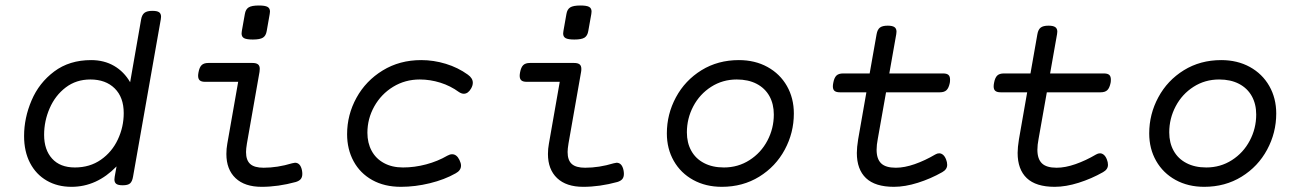

<svg xmlns="http://www.w3.org/2000/svg" viewBox="-20 -686 4837 716"><path d="M580.6 -623.5Q580.6 -621.6 579.6 -613.8L476.1 -26.9Q473.1 -9.3 465.1 -2.2Q457 4.9 438 4.9H437Q420.9 4.9 413.8 -0.2Q406.7 -5.4 406.7 -16.6Q406.7 -19 407.7 -26.9L414.6 -65.4Q340.8 10.7 246.6 10.7Q194.3 10.7 154.3 -12.5Q114.3 -35.6 92 -78.4Q69.8 -121.1 69.8 -178.7Q69.8 -246.1 97.7 -311.5Q125.5 -377 182.1 -419.4Q238.8 -461.9 319.8 -461.9Q368.2 -461.9 405.3 -440.4Q442.4 -418.9 465.3 -379.4L506.3 -613.8Q509.3 -630.9 518.8 -638.2Q528.3 -645.5 547.9 -645.5H548.8Q565.9 -645.5 573.2 -640.4Q580.6 -635.3 580.6 -623.5ZM441.4 -264.2Q441.4 -323.2 407.7 -356.4Q374 -389.6 316.9 -389.6Q264.2 -389.6 225.1 -359.9Q186 -330.1 165.3 -282.5Q144.5 -234.9 144.5 -183.1Q144.5 -127.4 174.3 -94.5Q204.1 -61.5 259.3 -61.5Q314.9 -61.5 356.2 -90.3Q397.5 -119.1 419.4 -165.8Q441.4 -212.4 441.4 -264.2Z M986.8 -643.1Q986.8 -640.6 985.8 -633.8L974.6 -570.3Q971.7 -552.7 960.7 -545.7Q949.7 -538.6 922.9 -538.6Q899.4 -538.6 890.1 -543.7Q880.9 -548.8 880.9 -561Q880.9 -563.5 881.8 -570.3L893.1 -633.8Q896 -651.4 907.2 -658.4Q918.5 -665.5 945.3 -665.5Q968.3 -665.5 977.5 -660.4Q986.8 -655.3 986.8 -643.1ZM948.7 -429.2Q948.7 -422.4 947.8 -418L900.9 -151.4Q897.5 -130.9 897.5 -119.1Q897.5 -88.4 913.1 -74.5Q928.7 -60.5 962.9 -60.5Q1014.6 -60.5 1069.3 -77.1Q1077.1 -79.1 1080.1 -79.1Q1100.1 -79.1 1106 -51.3Q1107.4 -43.9 1107.4 -37.6Q1107.4 -25.4 1101.6 -18.3Q1095.7 -11.2 1083 -7.3Q1017.1 10.7 955.6 10.7Q892.6 10.7 858.4 -21.7Q824.2 -54.2 824.2 -111.8Q824.2 -131.3 827.6 -149.9L868.2 -380.9H744.6Q731.4 -380.9 725.1 -386.2Q718.8 -391.6 718.8 -403.3Q718.8 -408.7 720.2 -416Q723.6 -435.1 731.9 -443.1Q740.2 -451.2 756.8 -451.2H921.9Q935.5 -451.2 942.1 -446Q948.7 -440.9 948.7 -429.2Z M1724.6 -407.7Q1743.2 -394.5 1743.2 -377.4Q1743.2 -367.2 1736.8 -356Q1725.6 -336.4 1709.5 -336.4Q1701.2 -336.4 1691.4 -342.8Q1660.2 -365.7 1622.1 -377.7Q1584 -389.6 1545.4 -389.6Q1490.7 -389.6 1446 -362.3Q1401.4 -335 1375.7 -289.1Q1350.1 -243.2 1350.1 -190.9Q1350.1 -152.8 1366 -123.5Q1381.8 -94.2 1411.9 -77.9Q1441.9 -61.5 1482.9 -61.5Q1525.9 -61.5 1569.1 -73Q1612.3 -84.5 1648.4 -105.5Q1657.7 -110.8 1666 -110.8Q1683.1 -110.8 1693.4 -89.4Q1699.2 -77.6 1699.2 -68.4Q1699.2 -50.3 1679.2 -39.6Q1637.7 -16.1 1583 -2.7Q1528.3 10.7 1475.1 10.7Q1413.6 10.7 1368.2 -14.6Q1322.8 -40 1298.6 -84.7Q1274.4 -129.4 1274.4 -185.5Q1274.4 -257.8 1309.3 -321.3Q1344.2 -384.8 1407.2 -423.3Q1470.2 -461.9 1550.8 -461.9Q1597.2 -461.9 1642.6 -448Q1688 -434.1 1724.6 -407.7Z M2186 -643.1Q2186 -640.6 2185.1 -633.8L2173.8 -570.3Q2170.9 -552.7 2159.9 -545.7Q2148.9 -538.6 2122.1 -538.6Q2098.6 -538.6 2089.4 -543.7Q2080.1 -548.8 2080.1 -561Q2080.1 -563.5 2081.1 -570.3L2092.3 -633.8Q2095.2 -651.4 2106.4 -658.4Q2117.7 -665.5 2144.5 -665.5Q2167.5 -665.5 2176.8 -660.4Q2186 -655.3 2186 -643.1ZM2147.9 -429.2Q2147.9 -422.4 2147 -418L2100.1 -151.4Q2096.7 -130.9 2096.7 -119.1Q2096.7 -88.4 2112.3 -74.5Q2127.9 -60.5 2162.1 -60.5Q2213.9 -60.5 2268.6 -77.1Q2276.4 -79.1 2279.3 -79.1Q2299.3 -79.1 2305.2 -51.3Q2306.6 -43.9 2306.6 -37.6Q2306.6 -25.4 2300.8 -18.3Q2294.9 -11.2 2282.2 -7.3Q2216.3 10.7 2154.8 10.7Q2091.8 10.7 2057.6 -21.7Q2023.4 -54.2 2023.4 -111.8Q2023.4 -131.3 2026.9 -149.9L2067.4 -380.9H1943.8Q1930.7 -380.9 1924.3 -386.2Q1918 -391.6 1918 -403.3Q1918 -408.7 1919.4 -416Q1922.9 -435.1 1931.2 -443.1Q1939.5 -451.2 1956.1 -451.2H2121.1Q2134.8 -451.2 2141.4 -446Q2147.9 -440.9 2147.9 -429.2Z M2940.4 -262.7Q2940.4 -190.9 2906.5 -127.9Q2872.6 -64.9 2811.3 -27.1Q2750 10.7 2671.9 10.7Q2611.8 10.7 2565.2 -14.9Q2518.6 -40.5 2492.7 -85.9Q2466.8 -131.3 2466.8 -188.5Q2466.8 -260.3 2500.7 -323.2Q2534.7 -386.2 2595.9 -424.1Q2657.2 -461.9 2735.4 -461.9Q2795.4 -461.9 2842 -436.3Q2888.7 -410.6 2914.6 -365.2Q2940.4 -319.8 2940.4 -262.7ZM2541.5 -192.4Q2541.5 -153.3 2557.9 -123.8Q2574.2 -94.2 2605.5 -77.9Q2636.7 -61.5 2679.7 -61.5Q2732.4 -61.5 2775.1 -88.9Q2817.9 -116.2 2841.8 -161.6Q2865.7 -207 2865.7 -258.8Q2865.7 -297.9 2849.4 -327.4Q2833 -356.9 2801.8 -373.3Q2770.5 -389.6 2727.5 -389.6Q2674.8 -389.6 2632.1 -362.3Q2589.4 -335 2565.4 -289.6Q2541.5 -244.1 2541.5 -192.4Z M3253.4 -168Q3249 -145.5 3249 -127.4Q3249 -93.3 3265.9 -76.9Q3282.7 -60.5 3320.8 -60.5Q3353 -60.5 3391.4 -74Q3429.7 -87.4 3467.8 -109.9Q3475.1 -114.3 3482.4 -114.3Q3490.2 -114.3 3497.1 -108.4Q3503.9 -102.5 3508.3 -90.8Q3512.2 -81.1 3512.2 -71.3Q3512.2 -54.2 3493.7 -43.9Q3450.7 -19.5 3402.8 -4.4Q3355 10.7 3313.5 10.7Q3243.7 10.7 3209.5 -21.7Q3175.3 -54.2 3175.3 -115.7Q3175.3 -136.2 3180.2 -166.5L3210.9 -341.8H3111.8Q3098.6 -341.8 3092.3 -346.9Q3085.9 -352.1 3085.9 -363.8Q3085.9 -369.6 3087.4 -377Q3090.8 -396 3099.1 -404.1Q3107.4 -412.1 3124 -412.1H3223.1L3249 -558.6Q3252 -575.7 3261.2 -583Q3270.5 -590.3 3290.5 -590.3Q3307.6 -590.3 3315.4 -585Q3323.2 -579.6 3323.2 -567.9Q3323.2 -565.4 3322.3 -558.6L3296.4 -412.1H3497.1Q3510.7 -412.1 3516.8 -406.7Q3522.9 -401.4 3522.9 -389.2Q3522.9 -381.8 3522 -377Q3518.1 -357.9 3509.8 -349.9Q3501.5 -341.8 3484.9 -341.8H3284.2Z M3853 -168Q3848.6 -145.5 3848.6 -127.4Q3848.6 -93.3 3865.5 -76.9Q3882.3 -60.5 3920.4 -60.5Q3952.6 -60.5 3991 -74Q4029.3 -87.4 4067.4 -109.9Q4074.7 -114.3 4082 -114.3Q4089.8 -114.3 4096.7 -108.4Q4103.5 -102.5 4107.9 -90.8Q4111.8 -81.1 4111.8 -71.3Q4111.8 -54.2 4093.3 -43.9Q4050.3 -19.5 4002.4 -4.4Q3954.6 10.7 3913.1 10.7Q3843.3 10.7 3809.1 -21.7Q3774.9 -54.2 3774.9 -115.7Q3774.9 -136.2 3779.8 -166.5L3810.5 -341.8H3711.4Q3698.2 -341.8 3691.9 -346.9Q3685.5 -352.1 3685.5 -363.8Q3685.5 -369.6 3687 -377Q3690.4 -396 3698.7 -404.1Q3707 -412.1 3723.6 -412.1H3822.8L3848.6 -558.6Q3851.6 -575.7 3860.8 -583Q3870.1 -590.3 3890.1 -590.3Q3907.2 -590.3 3915 -585Q3922.9 -579.6 3922.9 -567.9Q3922.9 -565.4 3921.9 -558.6L3896 -412.1H4096.7Q4110.4 -412.1 4116.5 -406.7Q4122.6 -401.4 4122.6 -389.2Q4122.6 -381.8 4121.6 -377Q4117.7 -357.9 4109.4 -349.9Q4101.1 -341.8 4084.5 -341.8H3883.8Z M4739.3 -262.7Q4739.3 -190.9 4705.3 -127.9Q4671.4 -64.9 4610.1 -27.1Q4548.8 10.7 4470.7 10.7Q4410.6 10.7 4364 -14.9Q4317.4 -40.5 4291.5 -85.9Q4265.6 -131.3 4265.6 -188.5Q4265.6 -260.3 4299.6 -323.2Q4333.5 -386.2 4394.8 -424.1Q4456.1 -461.9 4534.2 -461.9Q4594.2 -461.9 4640.9 -436.3Q4687.5 -410.6 4713.4 -365.2Q4739.3 -319.8 4739.3 -262.7ZM4340.3 -192.4Q4340.3 -153.3 4356.7 -123.8Q4373 -94.2 4404.3 -77.9Q4435.5 -61.5 4478.5 -61.5Q4531.2 -61.5 4574 -88.9Q4616.7 -116.2 4640.6 -161.6Q4664.6 -207 4664.6 -258.8Q4664.6 -297.9 4648.2 -327.4Q4631.8 -356.9 4600.6 -373.3Q4569.3 -389.6 4526.4 -389.6Q4473.6 -389.6 4430.9 -362.3Q4388.2 -335 4364.3 -289.6Q4340.3 -244.1 4340.3 -192.4Z"/></svg>

Font: Courier Prime Sans
Style: Italic
Weight: 400
Italic angle: -10°
Designer: Alan Dague-Greene
Foundry: Quote-Unquote Apps
Version: Version 3.020